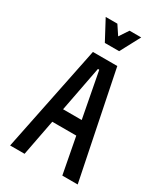

<svg xmlns="http://www.w3.org/2000/svg" viewBox="-247 -1148 1094 1255"><g transform="rotate(30 300.0 -520.0)"><path d="M45 0 208 -800H392L555 0H439L302 -720H292L154 0ZM160 -272V-378H440V-272ZM434 -1040 354 -890H246L166 -1040H254L327 -930H273L346 -1040Z"/></g></svg>

Font: Martian Mono Condensed
Style: Regular
Weight: 400
Width: 3
Designer: Roman Shamin
Foundry: Evil Martians
Version: Version 1.000